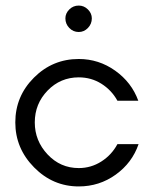

<svg xmlns="http://www.w3.org/2000/svg" viewBox="-20 -659 553 690"><path d="M263 -544Q243 -544 229 -558.5Q215 -573 215 -593Q215 -611 229 -625Q243 -639 263 -639Q282 -639 296 -625Q310 -611 310 -593Q310 -573 296 -558.5Q282 -544 263 -544ZM477 -297H402Q381 -335 344.5 -358Q308 -381 263 -381Q197 -381 151 -333.5Q105 -286 105 -219Q105 -153 151 -104Q197 -55 263 -55Q307 -55 344 -78.5Q381 -102 402 -141H478Q455 -74 396 -31.5Q337 11 263 11Q170 11 102.5 -57.5Q35 -126 35 -219Q35 -313 102 -380Q169 -447 263 -447Q335 -447 394 -405Q453 -363 477 -297Z"/></svg>

Font: Arcon
Style: Regular
Weight: 400
Designer: M. Zarth
Foundry: martin zarth - visuelle & digitale kommunikation
Version: Version 1.131;PS 001.131;hotconv 1.0.70;makeotf.lib2.5.58329